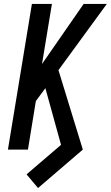

<svg xmlns="http://www.w3.org/2000/svg" viewBox="-20 -755 559 969"><path d="M172 194 114 125 288 -24 209 -310 161 -245 121 0H20L141 -735H242L192 -432L402 -735H519L275 -401L398 0Z"/></svg>

Font: Iosevka Semibold Oblique
Style: Regular
Weight: 600
Italic angle: -9°
Monospace: yes
Designer: Belleve Invis
Foundry: Belleve Invis
Version: Version 32.5.0; ttfautohint (v1.8.4)